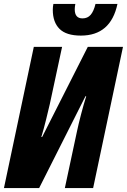

<svg xmlns="http://www.w3.org/2000/svg" viewBox="-22 -951 642 971"><path d="M-2 0 149 -714H292L230 -425Q222 -391 211 -346Q200 -301 187 -258H191L422 -714H600L449 0H306L368 -290Q375 -323 388 -373Q401 -423 414 -464H410L176 0ZM387 -771Q313 -771 279 -805Q245 -839 245 -901Q245 -917 248 -931H359Q356 -915 356 -904Q356 -858 395 -858Q421 -858 436.5 -876Q452 -894 461 -931H572Q538 -771 387 -771Z"/></svg>

Font: Noto Sans ExtraCondensed ExtraBold
Style: Italic
Weight: 800
Width: 2
Italic angle: -12°
Designer: Monotype Design Team
Foundry: Monotype Imaging Inc.
Version: Version 2.013; ttfautohint (v1.8.4.7-5d5b)